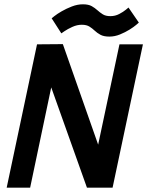

<svg xmlns="http://www.w3.org/2000/svg" viewBox="-20 -872 684 892"><path d="M218 -466 120 0H11L152 -666L272 -667L436 -200L535 -666H644L503 0H384ZM220 -787Q220 -787 232.5 -797Q245 -807 266.5 -819.5Q288 -832 314 -842Q340 -852 365 -852Q391 -852 406 -843.5Q421 -835 432.5 -824.5Q444 -814 457.5 -805.5Q471 -797 493 -797Q515 -797 534 -807Q553 -817 565 -827Q577 -837 577 -837L625 -767Q625 -767 613.5 -757Q602 -747 582 -734.5Q562 -722 537.5 -712Q513 -702 488 -702Q462 -702 446.5 -710.5Q431 -719 420 -729.5Q409 -740 395.5 -748.5Q382 -757 360 -757Q338 -757 316 -747Q294 -737 279.5 -727Q265 -717 265 -717Z"/></svg>

Font: Epunda Sans SemiBold
Style: Italic
Weight: 600
Italic angle: -12.0243°
Designer: Simon Atzbach
Foundry: typofactur
Version: Version 2.204; ttfautohint (v1.8.4.7-5d5b)